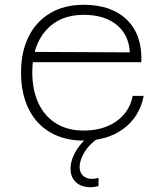

<svg xmlns="http://www.w3.org/2000/svg" viewBox="-20 -576 690 803"><path d="M330 12Q249 12 190 -22.5Q131 -57 99.5 -121Q68 -185 68 -273Q68 -359 99.5 -422.5Q131 -486 190 -521Q249 -556 330 -556Q447 -556 511.5 -492.5Q576 -429 571 -316H105V-359L523 -357Q519 -431 467.5 -472.5Q416 -514 330 -514Q230 -514 172.5 -449.5Q115 -385 115 -274Q115 -199 141 -144Q167 -89 215 -59.5Q263 -30 330 -30Q412 -30 467 -69Q522 -108 535 -175H581Q564 -88 497 -38Q430 12 330 12ZM392 202Q384 204 377 205.5Q370 207 359 207Q320 207 297.5 186Q275 165 275 129Q275 105 286 78.5Q297 52 318.5 26.5Q340 1 370 -18L394 0Q354 26 333.5 60Q313 94 313 123Q313 145 327 158.5Q341 172 365 172Q374 172 380 170.5Q386 169 392 168Z"/></svg>

Font: Azeret Mono Thin
Style: Regular
Weight: 100
Designer: Martin Vácha
Foundry: Displaay
Version: Version 1.002